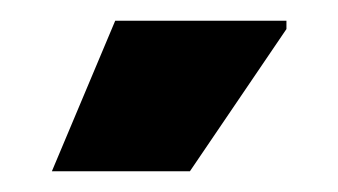

<svg xmlns="http://www.w3.org/2000/svg" viewBox="-20 -737 326 185"><path d="M30 -572 91 -717H256V-709L163 -572Z"/></svg>

Font: Fustat ExtraBold
Style: Regular
Weight: 800
Designer: Mohamed Gaber, Khaled Hosny, Laura Garcia Mut
Foundry: Kief Type Foundry, Alif Type Foundry, Hard Type Foundry
Version: Version 1.007